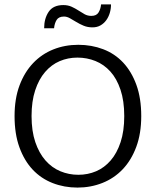

<svg xmlns="http://www.w3.org/2000/svg" viewBox="-20 -841 706 870"><path d="M335 -638Q395 -638 447.5 -618Q500 -598 538 -557.5Q576 -517 598 -456.5Q620 -396 620 -315Q620 -236 597.5 -175.5Q575 -115 536 -74Q497 -33 444 -12Q391 9 331 9Q271 9 218.5 -11.5Q166 -32 128 -72.5Q90 -113 68 -173.5Q46 -234 46 -315Q46 -394 68.5 -454Q91 -514 130 -555Q169 -596 221.5 -617Q274 -638 335 -638ZM123 -315Q123 -247 140 -197Q157 -147 186 -114Q215 -81 253.5 -65Q292 -49 335 -49Q378 -49 415.5 -65Q453 -81 481.5 -114Q510 -147 526.5 -197Q543 -247 543 -315Q543 -384 526 -434.5Q509 -485 480 -517Q451 -549 412.5 -564.5Q374 -580 331 -580Q288 -580 250.5 -564Q213 -548 184.5 -515Q156 -482 139.5 -432Q123 -382 123 -315ZM180 -713Q180 -757 200.5 -787.5Q221 -818 267 -818Q288 -818 304.5 -810.5Q321 -803 335.5 -793.5Q350 -784 363.5 -776.5Q377 -769 394 -769Q417 -769 426.5 -784.5Q436 -800 438 -821H483Q483 -801 477.5 -782.5Q472 -764 461.5 -749.5Q451 -735 435.5 -726Q420 -717 399 -717Q377 -717 359 -724.5Q341 -732 325.5 -741.5Q310 -751 296.5 -758.5Q283 -766 270 -766Q246 -766 236.5 -750.5Q227 -735 225 -713Z"/></svg>

Font: Mukta Vaani Light
Style: Regular
Weight: 300
Designer: Noopur Datye, Girish Dalvi, Yashodeep Gholap, Pallavi Karambelkar
Foundry: Ek Type
Version: Version 2.538;PS 1.000;hotconv 16.6.51;makeotf.lib2.5.65220;